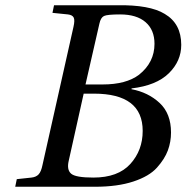

<svg xmlns="http://www.w3.org/2000/svg" viewBox="-20 -712 711 732"><path d="M38 0 44 -29 100 -35Q118 -37 127.5 -47.5Q137 -58 142 -83L260 -609Q266 -635 261 -645Q256 -655 239 -657L180 -663L186 -692H427Q551 -694 608 -659Q671 -622 671 -541Q671 -479 623.5 -432.5Q576 -386 482 -375L481 -372Q545 -360 588.5 -319.5Q632 -279 632 -207Q632 -171 620 -138.5Q608 -106 578.5 -73Q549 -40 488.5 -20Q428 0 342 0ZM242 -99Q234 -65 251 -50Q268 -35 336 -35Q430 -35 477 -87Q524 -139 524 -213Q524 -355 338 -355H299ZM306 -390H371Q461 -390 510 -427Q569 -474 569 -545Q569 -598 535 -627.5Q501 -657 438 -657Q389 -657 376.5 -651Q364 -645 359 -622Z"/></svg>

Font: Heuristica
Style: Italic
Weight: 400
Italic angle: -13°
Version: Version 1.0.2